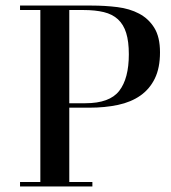

<svg xmlns="http://www.w3.org/2000/svg" viewBox="-20 -670 616 690"><path d="M52 -634V-650H310Q357 -650 401.5 -644.5Q446 -639 480 -621Q514 -603 534.5 -570Q555 -537 555 -482Q555 -426 536.5 -388Q518 -350 484.5 -326.5Q451 -303 404 -293Q357 -283 301 -283H229V-16H312V0H52V-16H125V-634ZM443 -475Q443 -521 433.5 -551.5Q424 -582 404 -600.5Q384 -619 353 -626.5Q322 -634 279 -634H229V-299H287Q374 -299 408.5 -343.5Q443 -388 443 -475Z"/></svg>

Font: Elsie
Style: Regular
Weight: 400
Designer: Alejandro Inler
Foundry: Alejandro Inler
Version: 1.001